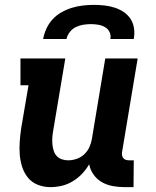

<svg xmlns="http://www.w3.org/2000/svg" viewBox="-20 -760 640 788"><path d="M187 8Q160 8 135.5 -1.5Q111 -11 95 -30.5Q79 -50 71 -75Q63 -100 61 -126Q59 -152 61 -179.5Q63 -207 67 -234L97 -410H64V-520H248L197 -216Q195 -203 194.5 -190Q194 -177 195.5 -164Q197 -151 201 -139.5Q205 -128 213.5 -119Q222 -110 234.5 -106Q247 -102 260 -102Q277 -102 294.5 -108Q312 -114 325.5 -126.5Q339 -139 346.5 -155.5Q354 -172 357 -189L412 -520H545L481 -136Q480 -129 481 -122.5Q482 -116 486 -111Q490 -106 496.5 -104Q503 -102 510 -102H529L528 8H491Q466 8 442 3.5Q418 -1 398 -12.5Q378 -24 364 -43.5Q350 -63 346 -86Q334 -65 317 -47Q300 -29 278.5 -16Q257 -3 233.5 2.5Q210 8 187 8ZM157 -600Q161 -622 171 -643.5Q181 -665 197 -682Q213 -699 234 -710.5Q255 -722 277 -728.5Q299 -735 321.5 -737.5Q344 -740 366 -740Q388 -740 409.5 -737.5Q431 -735 451 -728.5Q471 -722 488 -710.5Q505 -699 516 -682Q527 -665 530 -643.5Q533 -622 529 -600H433Q436 -615 429.5 -628.5Q423 -642 410.5 -649Q398 -656 383 -658.5Q368 -661 353 -661Q338 -661 322 -658.5Q306 -656 291.5 -649Q277 -642 266.5 -628.5Q256 -615 253 -600Z"/></svg>

Font: Iosevka Etoile Extrabold
Style: Italic
Weight: 800
Italic angle: -9°
Designer: Belleve Invis
Foundry: Belleve Invis
Version: Version 22.1.2; ttfautohint (v1.8.4)